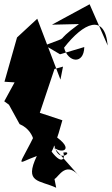

<svg xmlns="http://www.w3.org/2000/svg" viewBox="-34 -828 526 902"><path d="M222 13C242 4 277 -80 345 7L213 -142C248 -100 329 -121 217 -194C217 -30 325 -125 263 -111C274 -87 258 -41 196 -133C183 -78 209 -78 259 -263L153 -298C176 -367 199 -436 222 -504L262 -515L250 -454L141 -740L46 -652L-13 -444L97 -437L58 -484L-14 -352L8 -336L58 -245C150 -206 115 -98 139 -215C48 -28 37 -59 139 -95C78 33 151 17 230 54ZM248 -573 362 -607C360 -523 285 -534 267 -604C358 -721 458 -768 472 -614L387 -808L210 -712L337 -715C205 -618 313 -667 177 -615Z"/></svg>

Font: Asimov Silicon
Style: Regular
Weight: 400
Designer: Google
Version: Version 2.000980; 2014